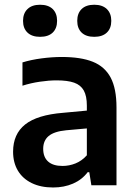

<svg xmlns="http://www.w3.org/2000/svg" viewBox="-20 -800 584 829"><path d="M483 -336V0H374.5L365.5 -56.5H358.5Q334 -24 295.2 -7.2Q256.5 9.5 209.5 9.5Q156 9.5 117 -9.5Q78 -28.5 57.2 -63.2Q36.5 -98 36.5 -145Q36.5 -221 88.5 -262.5Q140.5 -304 253 -313L355 -322.5V-344Q355 -385.5 341.8 -409.2Q328.5 -433 300.2 -443Q272 -453 224.5 -453Q191 -453 152 -447.2Q113 -441.5 77 -430V-530.5Q114 -542 159.8 -548Q205.5 -554 246.5 -554Q329.5 -554 381 -533.2Q432.5 -512.5 457.8 -465Q483 -417.5 483 -336ZM355 -129.5V-245.5L265.5 -237.5Q214 -232.5 190.2 -212.8Q166.5 -193 166.5 -157.5Q166.5 -121.5 187.8 -102.5Q209 -83.5 250 -83.5Q279 -83.5 306.2 -94.5Q333.5 -105.5 355 -129.5ZM79.5 -710Q79.5 -742.5 98.8 -761Q118 -779.5 153 -779.5Q188.5 -779.5 207.5 -761Q226.5 -742.5 226.5 -710Q226.5 -677.5 207.5 -659.2Q188.5 -641 153 -641Q118 -641 98.8 -659.2Q79.5 -677.5 79.5 -710ZM313.5 -710Q313.5 -742.5 332.5 -761Q351.5 -779.5 387 -779.5Q422 -779.5 441.2 -761Q460.5 -742.5 460.5 -710Q460.5 -677.5 441.2 -659.2Q422 -641 387 -641Q351.5 -641 332.5 -659.2Q313.5 -677.5 313.5 -710Z"/></svg>

Font: Encode Sans SemiBold
Style: Regular
Weight: 600
Designer: Multiple Designers
Foundry: Impallari Type
Version: Version 2.000